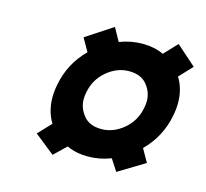

<svg xmlns="http://www.w3.org/2000/svg" viewBox="-73 -584 644 600"><g transform="rotate(15 249.5 -283.5)"><path d="M270 -182.6Q308.6 -182.6 341.6 -210.2Q374.5 -237.8 382.8 -281.2Q385.3 -293 385.3 -303.7Q385.3 -332.5 366 -356.2Q346.7 -379.9 308.1 -379.9Q269.5 -379.9 236.6 -352.3Q203.6 -324.7 195.3 -281.2Q192.9 -269.5 192.9 -258.8Q192.9 -230.5 212.2 -206.5Q231.4 -182.6 270 -182.6ZM476.6 -281.2Q462.9 -210 411.6 -159.2L435.5 -117.2L350.1 -65.4L325.7 -103Q289.6 -88.9 251.5 -88.9Q213.4 -88.9 183.1 -103L144 -65.4L79.1 -117.2L118.7 -159.2Q97.2 -194.3 97.2 -239.3Q97.2 -259.3 101.6 -281.2Q115.2 -352.5 166.5 -403.3L142.6 -445.3L229 -502L252.4 -459.5Q288.6 -473.6 326.7 -473.6Q364.7 -473.6 395 -459.5L435.1 -502L499 -445.3L459.5 -403.3Q481 -368.2 481 -323.2Q481 -303.2 476.6 -281.2Z"/></g></svg>

Font: Lambda
Style: Italic
Weight: 400
Italic angle: -11°
Designer: GGBotNet
Version: 0.22